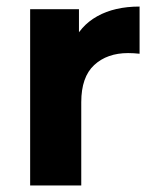

<svg xmlns="http://www.w3.org/2000/svg" viewBox="-20 -566 471 586"><path d="M72 0V-538H221V-386L200 -430Q224 -487 277 -516.5Q330 -546 406 -546V-402Q396 -403 388 -403.5Q380 -404 371 -404Q307 -404 267.5 -367.5Q228 -331 228 -254V0Z"/></svg>

Font: Montserrat Thin
Style: Bold
Weight: 700
Version: Version 9.000